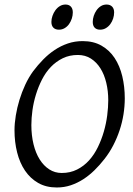

<svg xmlns="http://www.w3.org/2000/svg" viewBox="-20 -811 585 846"><path d="M457 -369.1Q457 -410.2 448.2 -446.5Q439.5 -482.9 422.4 -510Q405.3 -537.1 380.4 -553Q355.5 -568.8 323.2 -568.8Q286.1 -568.8 256.6 -554.4Q227.1 -540 204.1 -516.1Q181.2 -492.2 165 -460.4Q148.9 -428.7 138.4 -394.5Q127.9 -360.4 123 -325.4Q118.2 -290.5 118.2 -259.8Q118.2 -214.4 127.7 -175.5Q137.2 -136.7 154.8 -108.6Q172.4 -80.6 197 -64.7Q221.7 -48.8 252 -48.8Q289.6 -48.8 319.6 -64Q349.6 -79.1 372.3 -104.2Q395 -129.4 411.1 -162.4Q427.2 -195.3 437.5 -231Q447.8 -266.6 452.4 -302.5Q457 -338.4 457 -369.1ZM529.8 -377.9Q529.8 -343.3 524.2 -307.6Q518.6 -272 507.1 -237.3Q495.6 -202.6 478.8 -170.2Q461.9 -137.7 439.9 -109.9Q419.4 -83.5 396.2 -60.8Q373 -38.1 346.9 -21.2Q320.8 -4.4 291.7 5.4Q262.7 15.1 230 15.1Q183.1 15.1 148.2 -4.9Q113.3 -24.9 90.1 -59.3Q66.9 -93.8 55.4 -139.6Q43.9 -185.5 43.9 -236.8Q43.9 -267.6 49.6 -302Q55.2 -336.4 65.7 -370.8Q76.2 -405.3 91.3 -437.7Q106.4 -470.2 126 -497.1Q146.5 -524.4 170.2 -548.6Q193.8 -572.8 220.9 -590.8Q248 -608.9 278.8 -619.4Q309.6 -629.9 344.2 -629.9Q392.1 -629.9 427.2 -609.9Q462.4 -589.8 485.1 -555.4Q507.8 -521 518.8 -475.1Q529.8 -429.2 529.8 -377.9ZM300.8 -756.3Q300.8 -742.7 296.4 -729.2Q292 -715.8 284.2 -704.8Q276.4 -693.8 264.9 -687Q253.4 -680.2 239.7 -680.2Q224.1 -680.2 215.3 -689Q206.5 -697.8 206.5 -714.4Q206.5 -727.5 211.2 -741Q215.8 -754.4 223.9 -765.6Q231.9 -776.9 243.4 -783.9Q254.9 -791 268.6 -791Q283.7 -791 292.2 -782Q300.8 -772.9 300.8 -756.3ZM482.9 -756.3Q482.9 -742.7 478.5 -729.2Q474.1 -715.8 466.1 -704.8Q458 -693.8 446.5 -687Q435.1 -680.2 420.9 -680.2Q405.8 -680.2 397.2 -689Q388.7 -697.8 388.7 -714.4Q388.7 -727.5 393.1 -741Q397.5 -754.4 405.3 -765.6Q413.1 -776.9 424.3 -783.9Q435.5 -791 449.7 -791Q464.8 -791 473.9 -782Q482.9 -772.9 482.9 -756.3Z"/></svg>

Font: Gentium Plus
Style: Italic
Weight: 400
Italic angle: -8°
Designer: J. Victor Gaultney, Annie Olsen, Iska Routamaa
Foundry: SIL International
Version: Version 1.510